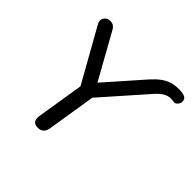

<svg xmlns="http://www.w3.org/2000/svg" viewBox="-175 -898 1088 1088"><g transform="rotate(45 369.0 -353.5)"><path d="M262 7Q238 7 228 -7Q218 -21 222 -46L273 -365L283 -303L90 -647Q80 -664 82.5 -678.5Q85 -693 96.5 -702.5Q108 -712 126 -712Q137 -712 145 -709Q153 -706 160 -698.5Q167 -691 174 -677L330 -397H307L515 -633Q542 -663 566 -680.5Q590 -698 616 -706Q642 -714 672 -714Q703 -714 720.5 -706.5Q738 -699 738 -677Q738 -667 732.5 -658.5Q727 -650 720.5 -645.5Q714 -641 710 -641Q707 -642 696.5 -643Q686 -644 680 -644Q657 -644 636 -632Q615 -620 591 -593L335 -303L366 -365L314 -40Q306 7 262 7Z"/></g></svg>

Font: Nunito ExtraLight Medium
Style: Italic
Weight: 500
Italic angle: -9°
Version: Version 3.602